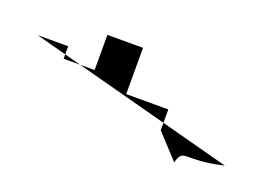

<svg xmlns="http://www.w3.org/2000/svg" viewBox="-46 -145 540 390"><g transform="rotate(20 224.0 49.5)"><path d="M0 0H66V27H133V-49H210V51H301V96L349 148C359 113 363 139 448 119Z"/></g></svg>

Font: Proton
Style: SeBd
Weight: 500
Version: Version 1.017